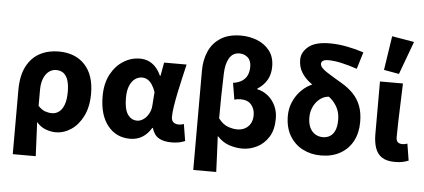

<svg xmlns="http://www.w3.org/2000/svg" viewBox="-59 -927 2731 1237"><g transform="rotate(5 1306.5 -308.0)"><path d="M60.7 176.7V-237.2Q60.7 -331.5 91.9 -391.3Q123.1 -451 176.7 -479.6Q230.2 -508.1 297.9 -508.1Q406.2 -508.1 467.8 -442Q529.4 -376 529.4 -255.9Q529.4 -170.8 499.8 -110.8Q470.1 -50.8 423.1 -19.4Q376 12 323.6 12Q292.6 12 259.1 -0.1Q225.7 -12.3 199.1 -43.3Q200.9 -5.2 202.7 31.6Q204.4 68.4 206 104.3Q207.7 140.2 209.3 176.7ZM289.3 -108.3Q313.7 -108.3 334.2 -123.4Q354.7 -138.4 366.8 -170.7Q378.8 -202.9 378.8 -254.2Q378.8 -298.8 369.3 -328.4Q359.8 -358 340.8 -372.9Q321.8 -387.8 292.6 -387.8Q265.4 -387.8 244.4 -371Q223.4 -354.2 211.4 -323.5Q199.5 -292.8 199.5 -250.6V-148.1Q222 -123.8 244.4 -116Q266.8 -108.3 289.3 -108.3Z M804.3 12Q713.9 12 659.4 -56.6Q604.9 -125.1 604.9 -245.6Q604.9 -328.1 635.9 -386.7Q667 -445.3 717 -476.7Q766.9 -508.1 824.4 -508.1Q852.3 -508.1 877.4 -498.2Q902.5 -488.2 923.8 -466.3Q945.2 -444.4 961.3 -409.2H965L980.7 -496.1H1126.1Q1116.1 -453.2 1104.9 -405Q1093.6 -356.8 1083.9 -309.3Q1074.2 -261.9 1067.8 -221.2Q1061.5 -180.5 1061.5 -152.4Q1061.5 -127.6 1075.2 -117.1Q1088.9 -106.6 1109.5 -106.6Q1116.9 -106.6 1125.1 -108.3Q1133.4 -110 1142 -113L1159.7 -4.6Q1146.2 1.7 1124.4 6.9Q1102.7 12 1072.9 12Q1021.2 12 989.8 -6.6Q958.3 -25.2 945.2 -70.3H941.6Q892.1 12 804.3 12ZM839.3 -108.3Q861.1 -108.3 881.1 -122.7Q901.2 -137 914.5 -161.4Q927.9 -185.8 929.4 -215.2L935.8 -301.3Q925.6 -330.4 912.4 -349.8Q899.3 -369.1 883.2 -378.5Q867.2 -387.8 847.1 -387.8Q824.4 -387.8 803.4 -373.4Q782.5 -359 769 -328Q755.5 -296.9 755.5 -247.2Q755.5 -175.5 778.5 -141.9Q801.4 -108.3 839.3 -108.3Z M1228 176.7V-465.9Q1228 -535.6 1252.8 -591.4Q1277.5 -647.2 1328.9 -679.9Q1380.2 -712.6 1459.7 -712.6Q1514.7 -712.6 1564.2 -693.3Q1613.7 -673.9 1645.2 -633.6Q1676.6 -593.3 1676.6 -530.9Q1676.6 -480.5 1655.1 -443.7Q1633.6 -406.8 1593.4 -381.4V-377.4Q1631.2 -369.8 1661.9 -345.4Q1692.6 -321.1 1710.8 -283.6Q1729.1 -246.1 1729.1 -199.5Q1729.1 -126.4 1699.6 -79.7Q1670 -33.1 1624.3 -10.5Q1578.6 12 1530.3 12Q1489.5 12 1447 -1.6Q1404.4 -15.1 1366.4 -54.8Q1369.2 4.1 1371.7 61.6Q1374.2 119.1 1376.6 176.7ZM1487.4 -108.3Q1513.8 -108.3 1535.9 -119.5Q1558 -130.7 1571.5 -153.1Q1585 -175.6 1585 -209.4Q1585 -248.8 1561.9 -276.2Q1538.8 -303.6 1492.1 -303.6Q1469.9 -303.6 1452.3 -297.6L1434.4 -404.7Q1472.5 -410.5 1494.9 -426.6Q1517.4 -442.8 1526.6 -466Q1535.9 -489.2 1535.9 -516.9Q1535.9 -557.9 1513.1 -577.6Q1490.2 -597.2 1460 -597.2Q1416.3 -597.2 1394 -559.3Q1371.7 -521.4 1370 -456.8Q1367.6 -384.2 1366.3 -312.9Q1365.1 -241.7 1365.1 -169.1Q1393.7 -131.9 1426.3 -120.1Q1458.9 -108.3 1487.4 -108.3Z M2037.9 12Q1973.2 12 1920.2 -15.5Q1867.2 -43 1835.9 -96Q1804.6 -149 1804.6 -224Q1804.6 -269.9 1821.4 -310.7Q1838.2 -351.5 1866.5 -382.4Q1894.8 -413.4 1928.6 -431.3Q1962.4 -449.3 1996.2 -449.3L2062.8 -369.6Q2038.5 -369.6 2017 -358.3Q1995.5 -346.9 1979 -327.2Q1962.5 -307.4 1953.1 -281.5Q1943.7 -255.5 1943.7 -226Q1943.7 -186.7 1956.6 -159.9Q1969.6 -133.1 1991.6 -119.9Q2013.6 -106.6 2041.2 -106.6Q2066.9 -106.6 2087.1 -119Q2107.3 -131.3 2118.7 -157.7Q2130.1 -184.1 2130.1 -225.6Q2130.1 -269 2113.6 -302.4Q2097.1 -335.7 2069.3 -359.9Q2041.5 -384 2007.3 -400.7Q1967.9 -420.4 1932.1 -447Q1896.3 -473.6 1874.3 -509.1Q1852.3 -544.6 1852.3 -591.2Q1852.3 -640 1896.5 -676.3Q1940.8 -712.6 2033.9 -712.6Q2087.7 -712.6 2145 -701.6Q2202.3 -690.6 2253.7 -673.4L2220.6 -564.3Q2168.7 -582.1 2120.5 -592.9Q2072.3 -603.8 2033.5 -603.8Q2010.3 -603.8 1999.2 -596.3Q1988.2 -588.8 1988.2 -576.7Q1988.2 -553.4 2029 -526.7Q2069.8 -500 2130.9 -464.6Q2175.3 -438.6 2207.2 -405.4Q2239.1 -372.2 2255.8 -328.1Q2272.5 -283.9 2272.5 -224.4Q2272.5 -154.2 2244.4 -101.1Q2216.3 -48 2163.4 -18Q2110.6 12 2037.9 12Z M2518 12Q2463.1 12 2432.6 -8.6Q2402 -29.2 2389.4 -66.9Q2376.7 -104.7 2376.7 -155.2V-496.1H2525.3Q2523.7 -438.1 2521.1 -373.4Q2518.6 -308.7 2516.8 -249.7Q2515.1 -190.7 2515.1 -149.2Q2515.1 -125.5 2525.6 -116Q2536 -106.6 2556.3 -106.6Q2562.5 -106.6 2571.3 -108.1Q2580.2 -109.6 2587.6 -112.6L2605.1 -4.2Q2589.1 2.1 2569.3 7Q2549.6 12 2518 12ZM2494.3 -555.1 2396.1 -572.6 2429.6 -793.2 2573.1 -768.7Z"/></g></svg>

Font: Source Sans 3 Variable
Style: Regular
Weight: 200
Designer: Paul D. Hunt
Foundry: Adobe Systems Incorporated
Version: Version 3.026